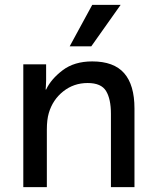

<svg xmlns="http://www.w3.org/2000/svg" viewBox="-20 -771 643 791"><path d="M170 -506V-439Q170 -425 169 -415Q168 -405 168 -402H170Q190 -445 238 -481.5Q286 -518 360 -518Q449 -518 491.5 -469.5Q534 -421 534 -324V0H437V-302Q437 -363 417 -396Q397 -429 341 -429Q284 -429 240.5 -394.5Q197 -360 181 -305Q173 -278 173 -237V0H76V-506ZM477 -751 356 -580H267L360 -751Z"/></svg>

Font: Museo Sans Medium
Style: Regular
Weight: 500
Designer: Jos Buivenga
Foundry: Jos Buivenga & Rosetta Type Foundry (extension, remastering)
Version: Version 3.600;PS 1.000;hotconv 1.0.88;makeotf.lib2.5.647800;